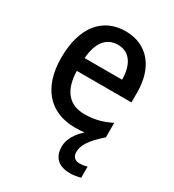

<svg xmlns="http://www.w3.org/2000/svg" viewBox="-186 -654 892 986"><g transform="rotate(30 260.0 -161.5)"><path d="M357 114C357 76 380 36 451 -26V-112C399 -86 354 -74 295 -74C204 -74 154 -133 151 -247H475V-307C475 -452 399 -549 268 -549C132 -549 48 -447 48 -266C48 -92 137 10 288 10C308 10 327 9 344 7C308 38 278 82 278 127C278 189 312 226 383 226C407 226 427 222 445 217V151C435 154 419 158 400 158C374 158 357 143 357 114ZM268 -469C341 -469 375 -408 375 -324H153C160 -419 201 -469 268 -469Z"/></g></svg>

Font: Noto Sans Devanagari UI SemiCondensed Medium
Style: Regular
Weight: 500
Width: 4
Designer: Jelle Bosma - Monotype Design Team
Foundry: Monotype Imaging Inc.
Version: Version 2.004